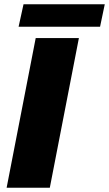

<svg xmlns="http://www.w3.org/2000/svg" viewBox="-20 -878 510 898"><path d="M11 0 147 -700H349L213 0ZM67 -753 90 -858H470L448 -753Z"/></svg>

Font: REM ExtraBold
Style: Italic
Weight: 800
Italic angle: -11°
Designer: Octavio Pardo
Foundry: Ashler Design
Version: Version 1.005;gftools[0.9.28]